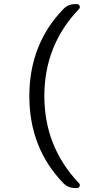

<svg xmlns="http://www.w3.org/2000/svg" viewBox="-20 -790 540 949"><path d="M353.5 139.6Q316.4 139.6 293 115.2Q125 -58.6 125 -314.9Q125 -571.3 293 -745.1Q317.4 -770.5 353.5 -769.5H360.4Q370.1 -769.5 373.5 -760.7Q377 -752 370.1 -745.1Q199.2 -566.4 199.2 -315.4Q199.2 -64.5 370.1 115.2Q377 122.1 373.5 130.9Q370.1 139.6 360.4 139.6Z"/></svg>

Font: Rounded-L Mgen+ 2m regular
Style: Regular
Weight: 400
Designer: [Source Han Sans]
Ryoko NISHIZUKA  (kana & ideographs); Paul D. Hunt (Latin, Greek & Cyrillic); Wenlong ZHANG  (bopomofo
Version: Version 1.059.20150602